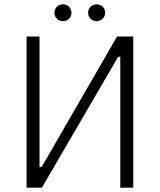

<svg xmlns="http://www.w3.org/2000/svg" viewBox="-20 -869 740 889"><path d="M271 -771C294 -771 311 -788 311 -810C311 -832 294 -849 271 -849C249 -849 232 -832 232 -810C232 -788 249 -771 271 -771ZM427 -771C449 -771 467 -788 467 -810C467 -832 449 -849 427 -849C405 -849 388 -832 388 -810C388 -788 405 -771 427 -771ZM103 0H174L527 -606H537V0H597V-700H522L173 -96H163V-700H103Z"/></svg>

Font: Fixel Text Light
Style: Regular
Weight: 300
Width: 4
Designer: AlfaBravo + MacPaw
Foundry: Kyrylo Tkachov, Marchela Mozhyna, Serhii Makarenko, Maria Weinstein, Zakhar Kryvoshyya
Version: Version 1.211